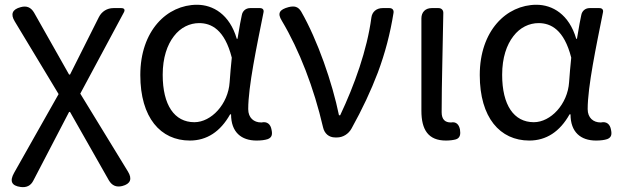

<svg xmlns="http://www.w3.org/2000/svg" viewBox="-20 -577 2607 806"><path d="M118 9 39 149C20 183 28 203 67 208C91 211 109 203 120 181L270 -107H274L437 180C450 202 468 210 493 204C528 195 536 174 517 143L317 -184L500 -525C506 -536 502 -543 489 -543H462H456C430 -543 407 -529 395 -505L274 -264H270L123 -524C110 -546 92 -554 67 -547C32 -538 23 -518 42 -487L226 -182Z M988 -478 977 -414H974C944 -517 874 -557 807 -557C681 -557 569 -448 569 -262C569 -83 654 13 777 13C848 13 905 -24 946 -97H950C950 -22 993 13 1057 13C1076 13 1092 11 1104 7C1122 0 1124 -13 1120 -32C1116 -56 1101 -68 1078 -63C1077 -63 1077 -63 1076 -63C1046 -63 1022 -82 1022 -119C1022 -214 1058 -384 1086 -524C1089 -536 1083 -543 1071 -543H1045H1030C1012 -543 998 -531 995 -513ZM710 -425C738 -462 777 -480 816 -480C867 -480 923 -453 953 -335L948 -283L944 -232C938 -140 867 -64 796 -64C712 -64 663 -136 663 -263C663 -335 682 -389 710 -425Z M1566 -272C1597 -355 1618 -436 1632 -523C1634 -535 1627 -543 1615 -543H1589H1586C1560 -543 1542 -527 1539 -503C1521 -367 1468 -220 1408 -93H1403C1375 -230 1313 -409 1244 -529C1231 -550 1215 -553 1191 -547C1154 -537 1143 -522 1163 -490C1237 -366 1298 -207 1336 -43C1342 -16 1361 0 1387 0H1395C1419 0 1443 -14 1456 -38C1501 -119 1537 -196 1566 -272Z M1749 -327V-112C1749 -32 1778 13 1852 13C1869 13 1883 11 1894 8C1912 2 1914 -14 1911 -33C1907 -54 1895 -67 1874 -63C1873 -63 1873 -63 1872 -63C1849 -63 1834 -75 1834 -106C1834 -231 1839 -382 1841 -523C1841 -535 1833 -543 1821 -543H1795H1792C1766 -543 1749 -526 1749 -500Z M2413 -478 2402 -414H2399C2369 -517 2299 -557 2232 -557C2106 -557 1994 -448 1994 -262C1994 -83 2079 13 2202 13C2273 13 2330 -24 2371 -97H2375C2375 -22 2418 13 2482 13C2501 13 2517 11 2529 7C2547 0 2549 -13 2545 -32C2541 -56 2526 -68 2503 -63C2502 -63 2502 -63 2501 -63C2471 -63 2447 -82 2447 -119C2447 -214 2483 -384 2511 -524C2514 -536 2508 -543 2496 -543H2470H2455C2437 -543 2423 -531 2420 -513ZM2135 -425C2163 -462 2202 -480 2241 -480C2292 -480 2348 -453 2378 -335L2373 -283L2369 -232C2363 -140 2292 -64 2221 -64C2137 -64 2088 -136 2088 -263C2088 -335 2107 -389 2135 -425Z"/></svg>

Font: GenSenRounded2 TW R
Style: Regular
Weight: 400
Version: Version 2.100;PS 2.1;hotconv 16.6.51;makeotf.lib2.5.65220 DE